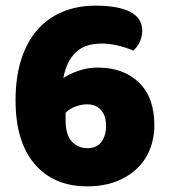

<svg xmlns="http://www.w3.org/2000/svg" viewBox="-20 -643 598 679"><path d="M483 -534Q483 -513 473.5 -493.5Q464 -474 451 -464Q424 -476 394.5 -482.5Q365 -489 340 -489Q280 -489 247.5 -457.5Q215 -426 204 -367Q224 -381 257 -392.5Q290 -404 325 -404Q417 -404 471.5 -351Q526 -298 526 -199Q526 -156 511 -117Q496 -78 466 -48.5Q436 -19 391.5 -1.5Q347 16 288 16Q170 16 102.5 -63Q35 -142 35 -288Q35 -371 55.5 -434Q76 -497 113.5 -539Q151 -581 203 -602Q255 -623 318 -623Q398 -623 440.5 -601Q483 -579 483 -534ZM289 -119Q322 -119 338.5 -141Q355 -163 355 -198Q355 -233 337.5 -253.5Q320 -274 287 -274Q268 -274 246.5 -266Q225 -258 212 -244V-219Q212 -165 234.5 -142Q257 -119 289 -119Z"/></svg>

Font: Baloo Paaji 2 ExtraBold
Style: Regular
Weight: 800
Designer: Shuchita Grover, Noopur Datye and Ek Type
Foundry: Ek Type
Version: Version 1.640;hotconv 1.0.111;makeotfexe 2.5.65597; ttfautoh